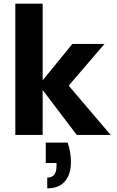

<svg xmlns="http://www.w3.org/2000/svg" viewBox="-20 -740 640 1053"><path d="M401 0 193 -274 377 -499H553L305 -210V-331L587 0ZM64 0V-720H214V0ZM239 293V234Q265 234 277.5 218Q290 202 290 170V154H231V42H351Q361 71 365 98Q369 125 369 150Q369 215 336.5 254Q304 293 239 293Z"/></svg>

Font: DM Sans 20pt Black
Style: Regular
Weight: 900
Version: Version 4.004;gftools[0.9.30]